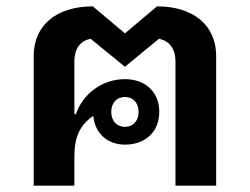

<svg xmlns="http://www.w3.org/2000/svg" viewBox="-20 -584 786 604"><path d="M86 0H214V-93C214 -151 230 -188 271 -218L274 -217C279 -164 319 -129 373 -129C436 -129 481 -168 481 -232C481 -296 436 -335 373 -335C299 -335 239 -286 219 -225H214V-390C214 -433 234 -456 265 -462L373 -374L480 -462C511 -456 532 -433 532 -390V0H660V-408C660 -504 589 -564 474 -564L373 -479L272 -564C157 -564 86 -504 86 -408ZM373 -185C347 -185 330 -204 330 -232C330 -260 347 -279 373 -279C399 -279 416 -260 416 -232C416 -204 399 -185 373 -185Z"/></svg>

Font: IBM Plex Thai Looped SemiBold
Style: Regular
Weight: 600
Designer: Mike Abbink, Paul van der Laan, Pieter van Rosmalen, Ben Mitchell, Mark Frömberg
Foundry: Bold Monday
Version: Version 1.0